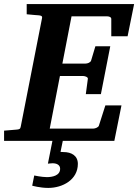

<svg xmlns="http://www.w3.org/2000/svg" viewBox="-35 -691 678 942"><path d="M623 -671H96V-621C123 -618 153 -616 153 -616C166 -615 174 -613 171 -601L67 -71C65 -58 60 -56 45 -55C45 -55 15 -53 -15 -50V0H526L561 -174H482L450 -74C447 -66 432 -60 422 -60H209L259 -318H374C383 -318 398 -312 396 -304L386 -229H460L506 -464H433L412 -394C409 -384 394 -379 384 -379H271L316 -611H488C499 -611 511 -608 511 -598V-513H591ZM347 113C347 73 316 55 276 55C266 55 262 54 262 54L278 -24H227L200 112C200 112 216 110 223 110C243 110 260 118 260 137C260 171 221 178 195 178C170 178 133 170 133 170L123 220C123 220 161 231 202 231C272 231 347 191 347 113Z"/></svg>

Font: Veleka
Style: Bold Italic
Weight: 700
Italic angle: -12°
Designer: Stefan Peev, Context Ltd, 2016; SIL International, 1997-2014.
Foundry: Stefan Peev, Context Ltd, 2016
Version: Version 5.000